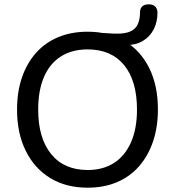

<svg xmlns="http://www.w3.org/2000/svg" viewBox="-20 -861 811 890"><path d="M386 9Q286 9 213 -35.5Q140 -80 99.5 -161.5Q59 -243 59 -353Q59 -436 82 -502.5Q105 -569 147.5 -616.5Q190 -664 250.5 -689Q311 -714 386 -714Q486 -714 559 -670Q632 -626 672 -545Q712 -464 712 -354Q712 -271 689 -204Q666 -137 623.5 -89Q581 -41 521 -16Q461 9 386 9ZM386 -73Q458 -73 509 -106Q560 -139 587.5 -202Q615 -265 615 -353Q615 -486 555.5 -559Q496 -632 386 -632Q314 -632 262.5 -599.5Q211 -567 184 -504.5Q157 -442 157 -353Q157 -221 217 -147Q277 -73 386 -73ZM490 -652 442 -709Q467 -708 486 -706.5Q505 -705 523 -705Q564 -705 587 -716.5Q610 -728 619.5 -750.5Q629 -773 629 -804Q629 -822 639.5 -831.5Q650 -841 670 -841Q689 -841 699.5 -830.5Q710 -820 710 -802Q710 -759 692.5 -725Q675 -691 642.5 -671.5Q610 -652 566 -652Z"/></svg>

Font: Nunito ExtraLight Medium
Style: Regular
Weight: 500
Version: Version 3.602